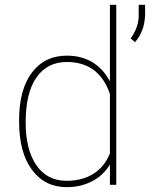

<svg xmlns="http://www.w3.org/2000/svg" viewBox="-20 -770 661 800"><path d="M59.6 -262.7C59.6 -262.7 59.6 -262.7 59.6 -262.7C59.6 -178.2 77.1 -111.3 112.8 -63C148.4 -14.6 196.8 9.8 257.8 9.8C257.8 9.8 257.8 9.8 257.8 9.8C297.4 9.8 333 1.5 364.3 -15.1C395.5 -31.2 419.9 -54.7 438 -84.5C438 -84.5 438 0 438 0C438 0 464.4 0 464.4 0C464.4 0 464.4 -750 464.4 -750C464.4 -750 438 -750 438 -750C438 -750 438 -431.2 438 -431.2C438 -431.2 438 -431.2 438 -431.2C418.9 -466.8 394.5 -493.2 364.3 -511.2C333.5 -529.3 298.3 -538.1 258.8 -538.1C258.8 -538.1 258.8 -538.1 258.8 -538.1C196.8 -538.1 148.4 -514.6 112.8 -467.3C77.1 -419.9 59.6 -354 59.6 -269.5C59.6 -269.5 59.6 -262.7 59.6 -262.7ZM86.9 -259.3C86.9 -342.3 102.1 -405.3 132.3 -447.8C162.1 -490.2 204.1 -511.7 258.3 -511.7C258.3 -511.7 258.3 -511.7 258.3 -511.7C347.7 -511.7 407.7 -467.3 438 -378.4C438 -378.4 438 -130.9 438 -130.9C438 -130.9 438 -130.9 438 -130.9C422.9 -93.3 399.9 -64.9 369.1 -45.9C338.4 -26.4 300.8 -16.6 257.3 -16.6C257.3 -16.6 257.3 -16.6 257.3 -16.6C203.1 -16.6 161.1 -38.6 131.3 -82C101.6 -125.5 86.9 -184.6 86.9 -259.3C86.9 -259.3 86.9 -259.3 86.9 -259.3ZM542.5 -594.2C570.3 -626 584 -665 584.5 -711.4C584.5 -711.4 584.5 -750 584.5 -750C584.5 -750 558.1 -750 558.1 -750C558.1 -750 557.6 -695.8 557.6 -695.8C557.6 -695.8 557.6 -695.8 557.6 -695.8C555.7 -666.5 544.4 -637.7 524.4 -609.9C524.4 -609.9 542.5 -594.2 542.5 -594.2C542.5 -594.2 542.5 -594.2 542.5 -594.2Z"/></svg>

Font: WOX
Style: Regular
Weight: 500
Designer: Google
Foundry: ""
Version: ""